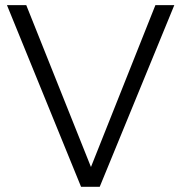

<svg xmlns="http://www.w3.org/2000/svg" viewBox="-20 -719 698 739"><path d="M6.8 -699.2H81.1L330.1 -76.2L578.1 -699.2H650.9L363.8 0H292Z"/></svg>

Font: Montserrat arm Light
Style: Regular
Weight: 300
Designer: Julieta Ulanovsky
Foundry: Julieta Ulanovsky
Version: Version 6.000;PS 006.000;hotconv 1.0.88;makeotf.lib2.5.64775